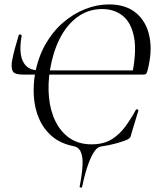

<svg xmlns="http://www.w3.org/2000/svg" viewBox="-20 -656 708 870"><path d="M352 191Q351 195 345.5 194Q340 193 341 189Q352 132 354 93Q356 54 346 32Q336 10 312 6Q253 -6 215 -39Q177 -72 157 -118.5Q137 -165 133.5 -218Q130 -271 139 -323Q153 -397 185.5 -454.5Q218 -512 264.5 -552.5Q311 -593 365 -614.5Q419 -636 474 -636Q551 -636 597.5 -596.5Q644 -557 657.5 -489Q671 -421 648 -335Q645 -325 642 -321.5Q639 -318 630 -318L579 -320Q600 -425 587 -489.5Q574 -554 536 -584.5Q498 -615 443 -615Q380 -615 331 -579Q282 -543 251 -481.5Q220 -420 207 -342Q196 -276 202 -214.5Q208 -153 232 -105Q256 -57 296.5 -29.5Q337 -2 395 -2Q450 -2 486.5 -25Q523 -48 549 -84Q575 -120 596 -159Q598 -162 603 -160Q608 -158 607 -155L575 -49Q573 -39 570.5 -34.5Q568 -30 560 -25Q547 -18 512.5 -8Q478 2 437 8Q423 9 408.5 29Q394 49 379.5 89Q365 129 352 191ZM85 -318Q47 -318 38.5 -332Q30 -346 34 -377Q39 -405 47.5 -436.5Q56 -468 65 -497Q67 -501 73 -499.5Q79 -498 78 -493Q69 -444 74.5 -409Q80 -374 100.5 -355.5Q121 -337 156 -337H625L622 -318Z"/></svg>

Font: Cormorant
Style: Italic
Weight: 400
Italic angle: -10°
Designer: Christian Thalmann (Catharsis Fonts)
Foundry: Catharsis Fonts
Version: Version 4.000